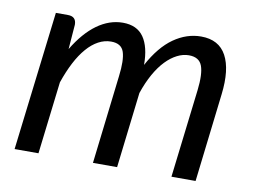

<svg xmlns="http://www.w3.org/2000/svg" viewBox="-62 -602 911 689"><g transform="rotate(10 393.5 -257.0)"><path d="M29.5 0 90.5 -507H134.5Q165 -507 165 -477L158 -387Q195.5 -449.5 240.2 -481.8Q285 -514 334 -514Q385.5 -514 410 -478.8Q434.5 -443.5 434.5 -378Q472 -447.5 519.2 -480.8Q566.5 -514 619 -514Q684 -514 711 -464Q738 -414 727 -322.5L689 0H601L639.5 -322.5Q646.5 -382 635.8 -411Q625 -440 587.5 -440Q566 -440 544.8 -429.2Q523.5 -418.5 503.5 -397.8Q483.5 -377 466.2 -346.2Q449 -315.5 435.5 -275.5V-275L403 0H315L353 -322.5Q360.5 -382 351 -411Q341.5 -440 304 -440Q280 -440 257.8 -428Q235.5 -416 215.8 -393.2Q196 -370.5 179 -337.8Q162 -305 148 -264L116.5 0Z"/></g></svg>

Font: Lato
Style: Italic
Weight: 400
Italic angle: -7°
Designer: Lukasz Dziedzic
Foundry: tyPoland Lukasz Dziedzic
Version: Version 2.007; 2014-02-27